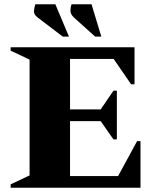

<svg xmlns="http://www.w3.org/2000/svg" viewBox="-20 -882 740 902"><path d="M30 0V-16L119 -58V-602L30 -644V-660H612V-486H596L514 -605H309V-368H453L513 -456H529V-227H513L453 -313H309V-55H535L624 -219H640V0ZM275 -710 158 -799Q138 -814 139.5 -830.5Q141 -847 146 -862H240L304 -710ZM427 -710 328 -799Q311 -815 311 -831Q311 -847 316 -862H410L456 -710Z"/></svg>

Font: Spectral ExtraBold
Style: Regular
Weight: 800
Designer: Jean-Baptiste Levee
Foundry: Production Type
Version: Version 2.001